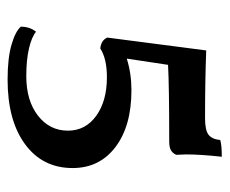

<svg xmlns="http://www.w3.org/2000/svg" viewBox="-68 -514 590 493"><g transform="rotate(90 226.5 -268.0)"><path d="M412 -160Q412 -83 351 -38Q290 7 185 7Q130 7 95.5 -3Q61 -13 49 -27Q49 -50 62 -66Q75 -55 104.5 -48Q134 -41 176 -41Q239 -41 277.5 -71Q316 -101 316 -148Q316 -193 278 -220.5Q240 -248 179 -248Q131 -248 105 -231Q84 -233 77 -249L110 -503Q188 -500 284 -500Q315 -500 326.5 -509Q338 -518 340 -539Q353 -543 383 -543Q377 -489 377 -451L378 -426Q374 -417 366.5 -412.5Q359 -408 344 -408Q202 -408 147 -405L131 -299Q169 -311 212 -311Q304 -311 358 -270Q412 -229 412 -160Z"/></g></svg>

Font: Vollkorn SC
Style: Regular
Weight: 400
Designer: Friedrich Althausen
Foundry: Friedrich Althausen
Version: Version 4.015